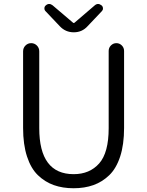

<svg xmlns="http://www.w3.org/2000/svg" viewBox="-20 -954 756 986"><path d="M98.6 -296.9V-690.4Q98.6 -708 110.8 -720.2Q123 -732.4 140.1 -732.4Q157.2 -732.4 169.4 -720.2Q181.6 -708 181.6 -690.4V-295.9Q181.6 -59.6 358.4 -59.6Q440.4 -59.6 489.3 -114.7Q538.1 -169.9 538.1 -295.9V-692.4Q538.1 -709 549.8 -720.7Q561.5 -732.4 577.6 -732.4Q593.8 -732.4 605.5 -720.7Q617.2 -709 617.2 -692.4V-296.9Q617.2 -211.9 597.2 -150.4Q577.1 -88.9 541 -54.2Q504.9 -19.5 459.5 -3.4Q414.1 12.7 357.9 12.7Q301.8 12.7 256.3 -3.4Q210.9 -19.5 174.8 -54.2Q138.7 -88.9 118.7 -150.4Q98.6 -211.9 98.6 -296.9ZM287.1 -819.3 213.9 -896.5Q208 -902.3 208 -911.1Q208 -920.9 215.8 -926.8Q223.6 -933.6 232.4 -933.6Q241.2 -933.6 250 -926.8L354.5 -837.9Q356.4 -835.9 358.9 -835.9Q361.3 -835.9 363.3 -837.9L465.8 -925.8Q474.6 -933.6 483.4 -933.6Q492.2 -933.6 501 -926.8Q508.8 -920.9 508.8 -910.2Q508.8 -902.3 502.9 -896.5L429.7 -819.3Q401.4 -788.1 358.9 -788.1Q316.4 -788.1 287.1 -819.3Z"/></svg>

Font: Gen Jyuu Gothic Normal
Style: Regular
Weight: 300
Designer: [Source Han Sans]
Ryoko NISHIZUKA  (kana & ideographs); Paul D. Hunt (Latin, Greek & Cyrillic); Wenlong ZHANG  (bopomofo
Version: Version 1.002.20150607